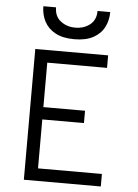

<svg xmlns="http://www.w3.org/2000/svg" viewBox="-61 -978 738 1024"><g transform="rotate(5 308.0 -465.5)"><path d="M106 0V-700H496V-633H176V-395H399V-329H176V-67H518V0ZM308 -770Q246 -770 206.5 -791.8Q167 -813.5 148 -850Q129 -886.5 129 -931H197Q197 -883 229.8 -857.5Q262.5 -832 308 -832Q354.5 -832 386.8 -857.5Q419 -883 419 -931H487Q487 -886.5 468.2 -850Q449.5 -813.5 410 -791.8Q370.5 -770 308 -770Z"/></g></svg>

Font: Overpass Mono Light
Style: Regular
Weight: 300
Monospace: yes
Designer: Delve Withrington, Dave Bailey
Foundry: Delve Fonts LLC
Version: Version 4.000